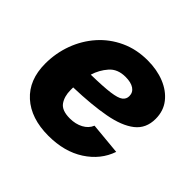

<svg xmlns="http://www.w3.org/2000/svg" viewBox="-141 -710 878 878"><g transform="rotate(45 298.0 -271.5)"><path d="M272.9 11.7Q160.2 11.7 94.7 -47.4Q29.3 -106.4 29.3 -211.9Q29.3 -279.8 52 -341.3Q74.7 -402.8 116.9 -450.7Q159.2 -498.5 218.5 -526.1Q277.8 -553.7 350.6 -553.7Q410.6 -553.7 459.2 -534.2Q507.8 -514.6 536.6 -478Q565.4 -441.4 565.4 -390.1Q565.4 -328.1 521.5 -293.5Q477.5 -258.8 395.3 -243.7Q313 -228.5 196.8 -225.1Q196.8 -216.3 196.8 -208Q196.8 -167.5 215.6 -140.6Q234.4 -113.8 286.1 -113.8Q322.8 -113.8 350.8 -128.7Q378.9 -143.6 389.6 -170.4L544.4 -155.8Q519 -81.1 447.5 -34.7Q376 11.7 272.9 11.7ZM212.4 -323.2Q293 -324.7 334.7 -330.3Q376.5 -335.9 391.6 -347.7Q406.7 -359.4 406.7 -378.4Q406.7 -402.3 387.2 -415.5Q367.7 -428.7 332.5 -428.7Q281.2 -428.7 253.2 -396.7Q225.1 -364.7 212.4 -323.2Z"/></g></svg>

Font: Inter Extra Bold
Style: Italic
Weight: 800
Italic angle: -9.39999°
Designer: Rasmus Andersson
Foundry: rsms
Version: Version 4.000;git-3c8e0fc